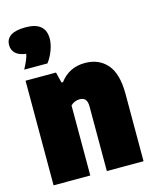

<svg xmlns="http://www.w3.org/2000/svg" viewBox="-120 -894 789 975"><g transform="rotate(-15 274.5 -406.0)"><path d="M39 -550H199L213 -494H221Q269.5 -559 353 -559Q425.5 -559 468.8 -509.8Q512 -460.5 512 -354V0H319V-339Q319 -366 308.8 -377Q298.5 -388 280 -388Q266 -388 253.2 -382.5Q240.5 -377 232 -368V0H39ZM213 -725Q213 -696 200.2 -662.8Q187.5 -629.5 169 -606H47Q60 -631 67.5 -648.2Q75 -665.5 78 -681Q41 -685.5 23 -702.5Q5 -719.5 5 -746Q5 -778 30.5 -795Q56 -812 109 -812Q213 -812 213 -725Z"/></g></svg>

Font: Encode Sans Condensed Black
Style: Regular
Weight: 900
Width: 3
Designer: Multiple Designers
Foundry: Impallari Type
Version: Version 2.000